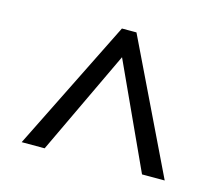

<svg xmlns="http://www.w3.org/2000/svg" viewBox="-73 -812 738 638"><g transform="rotate(15 296.0 -493.5)"><path d="M273 -719H323L541 -268H463L298 -627L128 -268H49Z"/></g></svg>

Font: umalayalam05
Style: Book
Weight: 400
Designer: Jelle Bosma - Monotype Design Team
Foundry: Monotype Imaging Inc.
Version: Version 2.003